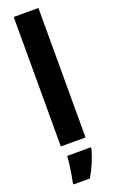

<svg xmlns="http://www.w3.org/2000/svg" viewBox="-186 -799 624 1059"><g transform="rotate(-20 126.0 -269.5)"><path d="M198 0H53V-760H198ZM207 72Q184 152 143 221H47V208Q51 190 55.5 163.5Q60 137 63.5 109Q67 81 68 61H207Z"/></g></svg>

Font: Noto Sans Lao ExtraCondensed ExtraBold
Style: Regular
Weight: 800
Width: 2
Designer: Monotype Design Team
Foundry: Monotype Imaging Inc.
Version: Version 2.003; ttfautohint (v1.8.4.7-5d5b)